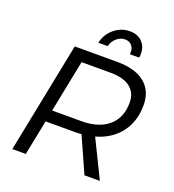

<svg xmlns="http://www.w3.org/2000/svg" viewBox="-157 -1019 1037 1141"><g transform="rotate(20 361.5 -448.5)"><path d="M407 -224Q388.5 -222 364 -222H180.5L136 0H51L191 -700H459.5Q573.5 -700 634.2 -650.8Q695 -601.5 695 -511.5Q695 -409 640.8 -337.5Q586.5 -266 488 -238L604.5 0H507ZM573.5 -768.5H514.5Q519.5 -800 503.5 -820.8Q487.5 -841.5 458.5 -841.5Q429.5 -841.5 405.8 -820.8Q382 -800 374 -768.5H315Q328 -825.5 371.2 -861.2Q414.5 -897 469 -897Q523.5 -897 553 -861.2Q582.5 -825.5 573.5 -768.5ZM261 -626 195 -296H379Q489 -296 550.5 -348.8Q612 -401.5 612 -496.5Q612 -559.5 568.8 -592.8Q525.5 -626 445 -626Z"/></g></svg>

Font: Argentum Sans Light
Style: Italic
Weight: 300
Italic angle: -11.3°
Designer: Julieta Ulanovsky (font), Owen Earl (portions from Jones font), Cristiano Sobral (main changes and remaster)
Foundry: Julieta Ulanovsky (font), Owen Earl (portions from Jones font), Cristiano Sobral (main changes and remaster)
Version: Version 3.127